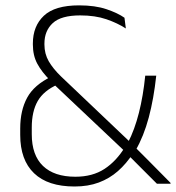

<svg xmlns="http://www.w3.org/2000/svg" viewBox="-20 -668 640 698"><path d="M550.5 0Q539 -11.5 524 -26.5Q509 -41.5 493 -57.5Q477 -73.5 462.8 -87.8Q448.5 -102 438.5 -112L432 -119.5L169.5 -367.5L163.5 -374.5Q131.5 -406.5 115.5 -436.5Q99.5 -466.5 99.5 -506V-510Q99.5 -573 139.5 -610.8Q179.5 -648.5 267.5 -648.5Q326 -648.5 367.2 -634.5Q408.5 -620.5 432.5 -603.5L437.5 -564.5Q407.5 -584 366.8 -598Q326 -612 271.5 -612Q202 -612 171.8 -584Q141.5 -556 141.5 -509.5V-506Q141.5 -472.5 157.2 -445.2Q173 -418 202 -390L455 -149.5L465 -139Q477 -127 490.2 -113.8Q503.5 -100.5 517.2 -86.8Q531 -73 545.2 -58.5Q559.5 -44 573.2 -30.2Q587 -16.5 600 -3V0ZM251 10Q154 10 103.8 -38.2Q53.5 -86.5 53.5 -177.5V-201Q53.5 -266.5 78.8 -313Q104 -359.5 167.5 -390L190 -361Q139 -338.5 117.2 -300.8Q95.5 -263 95.5 -204.5V-180Q95.5 -104 136.2 -64.8Q177 -25.5 254 -25.5Q316.5 -25.5 360 -54Q403.5 -82.5 435 -134.5L445 -149Q469.5 -196.5 485 -257.8Q500.5 -319 508 -393H548Q539 -309 520.8 -240.8Q502.5 -172.5 473 -121.5L464 -111Q439.5 -73 408.8 -46Q378 -19 339.2 -4.5Q300.5 10 251 10Z"/></svg>

Font: Anek Gurmukhi ExtraLight
Style: Regular
Weight: 250
Designer: Sarang Kulkarni (Gurmukhi), Yesha Goshar (Latin)
Foundry: Ek Type
Version: Version 1.003